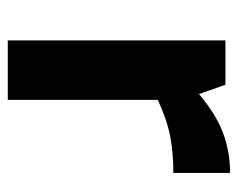

<svg xmlns="http://www.w3.org/2000/svg" viewBox="-79 -533 612 494"><g transform="rotate(90 227.0 -286.0)"><path d="M425 -426Q374 -426 331.5 -418Q289 -410 237 -386V0H84V-560H198L222 -492Q274 -536 322.5 -554Q371 -572 425 -572Z"/></g></svg>

Font: Martel Sans ExtraBold
Style: Regular
Weight: 800
Designer: Dan Reynolds and Mathieu Réguer
Foundry: Dan Reynolds and Mathieu Réguer
Version: Version 1.002; ttfautohint (v1.1) -l 5 -r 5 -G 72 -x 0 -D la